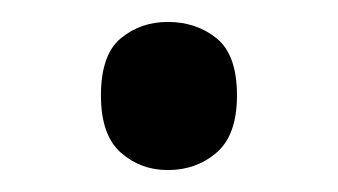

<svg xmlns="http://www.w3.org/2000/svg" viewBox="-20 -141 308 175"><path d="M72 -54Q72 -91 90 -106Q108 -121 133 -121Q159 -121 177.5 -106Q196 -91 196 -54Q196 -18 177.5 -2Q159 14 133 14Q108 14 90 -2Q72 -18 72 -54Z"/></svg>

Font: umalayalam25
Style: Book
Weight: 400
Designer: Jelle Bosma - Monotype Design Team
Foundry: Monotype Imaging Inc.
Version: Version 2.003